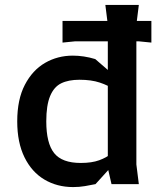

<svg xmlns="http://www.w3.org/2000/svg" viewBox="-20 -748 651 780"><path d="M234 -575V-663H595V-575L545 -580H284ZM277 12Q212 12 160.5 -18.5Q109 -49 79.5 -109Q50 -169 50 -255Q50 -344 81 -403.5Q112 -463 163 -492.5Q214 -522 276 -522Q298 -522 321 -518.5Q344 -515 367 -508L486 -405V-346Q470 -366 445 -383.5Q420 -401 385.5 -412.5Q351 -424 303 -424Q258 -424 228.5 -409.5Q199 -395 183.5 -357.5Q168 -320 168 -255Q168 -166 200 -126Q232 -86 308 -86Q353 -86 383 -97Q413 -108 432 -124Q451 -140 463 -155L466 -108L368 0Q349 4 325.5 8Q302 12 277 12ZM433 0 418 -65V-648L408 -728H544L534 -648V-80L544 0Z"/></svg>

Font: AR One Sans SemiBold
Style: Regular
Weight: 600
Designer: Niteesh Yadav
Foundry: Niteesh Yadav
Version: Version 1.001;gftools[0.9.33]